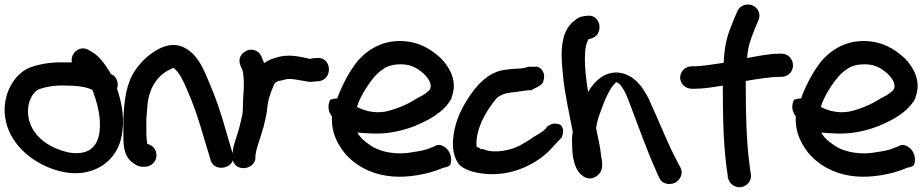

<svg xmlns="http://www.w3.org/2000/svg" viewBox="-22 -739 4020 837"><path d="M9 -329C-18 -245 9 -166 49 -114C80 -73 128 -36 178 -14C221 5 284 25 350 12C439 -5 500 -71 511 -163C522 -233 505 -303 488 -353C497 -374 487 -400 471 -412H469L460 -418C458 -423 455 -429 450 -435C434 -461 409 -496 378 -513L368 -519C330 -545 284 -511 291 -467H262C209 -469 160 -462 118 -448C63 -431 25 -379 9 -329ZM108 -204C85 -274 115 -338 151 -351C179 -361 220 -368 260 -366H261C313 -366 353 -361 381 -347C400 -296 420 -230 412 -165C403 -96 362 -61 279 -74C198 -92 133 -135 108 -204Z M516 -158C516 -121 513 -66 551 -34C563 -24 580 -12 601 -12H609C637 -12 660 -34 660 -62C660 -86 646 -105 620 -112C618 -121 616 -140 616 -158V-219C617 -239 619 -260 621 -282C628 -356 664 -407 712 -433H713C724 -439 733 -443 733 -443C733 -443 734 -443 737 -441C760 -423 779 -383 794 -347C827 -270 841 -227 870 -128L896 -42C904 -11 935 -3 959 -10C982 -16 1000 -36 994 -66L993 -67L967 -155C938 -257 922 -304 888 -384C868 -431 846 -489 797 -522C749 -555 704 -544 665 -523C626 -501 594 -471 569 -435C529 -378 519 -302 516 -221Z M991 -52C991 -32 1006 -6 1039 -6C1066 -6 1086 -23 1091 -44V-47L1092 -64C1096 -98 1114 -137 1125 -181L1126 -182C1131 -207 1140 -234 1143 -267C1145 -285 1148 -304 1152 -315L1160 -339L1170 -364C1176 -380 1183 -385 1208 -389L1223 -393C1235 -396 1253 -395 1268 -392C1330 -381 1330 -382 1330 -382C1339 -382 1348 -383 1362 -385H1370C1433 -396 1422 -495 1358 -486H1349C1341 -485 1338 -484 1326 -482L1324 -483L1308 -487C1299 -489 1291 -491 1283 -492L1261 -495C1229 -499 1200 -494 1183 -488L1159 -481L1158 -480C1150 -476 1140 -471 1129 -464C1126 -473 1123 -482 1118 -492C1092 -552 1002 -514 1026 -454C1030 -443 1032 -442 1034 -437C1040 -418 1041 -391 1041 -362C1041 -349 1040 -337 1039 -330V-328C1039 -314 1037 -301 1037 -285V-270C1037 -262 1036 -250 1035 -242C1029 -217 1023 -186 1015 -161C1007 -134 994 -105 992 -71Z M1417 -304C1403 -273 1412 -248 1425 -232C1423 -183 1434 -145 1456 -107C1507 -19 1616 45 1766 29C1810 24 1845 16 1875 6L1912 -8C1927 -10 1935 -15 1939 -19L1940 -18C1953 -53 1937 -84 1918 -97C1906 -106 1893 -110 1878 -105L1877 -103L1838 -88C1819 -82 1790 -77 1753 -72C1685 -65 1625 -82 1592 -106C1568 -122 1549 -138 1536 -161C1555 -159 1579 -158 1603 -157C1674 -154 1736 -171 1782 -188C1843 -213 1915 -249 1947 -312V-316C1975 -387 1935 -450 1899 -486C1867 -515 1828 -543 1773 -555C1664 -576 1590 -530 1542 -479C1505 -435 1471 -373 1448 -310C1432 -309 1423 -306 1417 -304ZM1534 -273C1550 -323 1586 -378 1619 -414C1648 -441 1670 -455 1708 -458C1765 -463 1797 -443 1826 -417C1847 -396 1862 -372 1853 -351C1846 -339 1824 -324 1799 -312H1798C1764 -289 1721 -269 1673 -256C1623 -242 1571 -253 1534 -273Z M1974 -224C1955 -173 1936 -85 1976 -26C2002 6 2062 18 2111 20C2210 24 2295 -17 2348 -60C2375 -81 2398 -111 2424 -137L2425 -136C2430 -148 2442 -176 2421 -195C2393 -208 2367 -195 2356 -177C2344 -164 2324 -154 2299 -139V-138C2285 -128 2264 -116 2243 -104C2205 -84 2133 -69 2090 -87L2089 -88C2082 -89 2076 -89 2072 -89V-92L2056 -99C2055 -106 2054 -118 2056 -132C2063 -199 2105 -266 2144 -312C2170 -332 2189 -334 2227 -338C2242 -340 2272 -346 2294 -346H2297L2299 -349C2336 -365 2347 -376 2347 -388C2356 -411 2346 -442 2318 -449L2315 -448H2282C2268 -445 2269 -443 2252 -441C2230 -439 2207 -439 2181 -435C2129 -429 2092 -399 2065 -371C2029 -332 1993 -274 1974 -224Z M2434 -394C2438 -346 2462 -229 2475 -164C2472 -149 2471 -130 2472 -112C2472 -70 2477 -27 2497 6C2499 9 2535 61 2580 28C2615 2 2601 -40 2598 -63C2595 -100 2584 -140 2577 -179V-184L2582 -209C2585 -221 2589 -234 2594 -247C2613 -301 2638 -361 2665 -381C2691 -371 2708 -327 2722 -291C2756 -202 2798 -83 2837 3L2852 36C2866 67 2900 67 2920 58C2938 49 2959 24 2945 -7L2930 -36C2891 -107 2852 -208 2815 -288C2804 -316 2790 -338 2777 -357C2754 -387 2724 -419 2668 -423H2666C2614 -423 2584 -393 2564 -370C2556 -361 2549 -350 2542 -338C2533 -388 2516 -515 2540 -561C2543 -566 2543 -568 2544 -569H2549L2552 -570C2615 -586 2598 -681 2535 -670C2527 -669 2503 -668 2486 -652C2408 -597 2426 -476 2434 -394Z M2943 -401C2943 -373 2967 -352 2994 -352H3002C3047 -352 3087 -359 3129 -366V-352C3129 -227 3132 -88 3150 23L3151 37L3152 38C3160 68 3189 82 3213 76C3234 71 3257 49 3251 18C3248 4 3248 -2 3244 -34C3232 -124 3229 -250 3229 -356V-386C3269 -393 3336 -404 3376 -404H3385C3411 -404 3435 -424 3435 -454C3435 -480 3416 -505 3385 -505H3376C3333 -505 3278 -494 3235 -486C3239 -537 3247 -559 3267 -610L3285 -652C3297 -683 3278 -708 3257 -716C3237 -724 3204 -719 3192 -689L3174 -647C3150 -588 3137 -550 3133 -469V-468C3133 -468 3132 -467 3132 -465C3087 -459 3039 -450 3001 -450H2994C2965 -450 2943 -427 2943 -401Z M3439 -304C3425 -273 3434 -248 3447 -232C3445 -183 3456 -145 3478 -107C3529 -19 3638 45 3788 29C3832 24 3867 16 3897 6L3934 -8C3949 -10 3957 -15 3961 -19L3962 -18C3975 -53 3959 -84 3940 -97C3928 -106 3915 -110 3900 -105L3899 -103L3860 -88C3841 -82 3812 -77 3775 -72C3707 -65 3647 -82 3614 -106C3590 -122 3571 -138 3558 -161C3577 -159 3601 -158 3625 -157C3696 -154 3758 -171 3804 -188C3865 -213 3937 -249 3969 -312V-316C3997 -387 3957 -450 3921 -486C3889 -515 3850 -543 3795 -555C3686 -576 3612 -530 3564 -479C3527 -435 3493 -373 3470 -310C3454 -309 3445 -306 3439 -304ZM3556 -273C3572 -323 3608 -378 3641 -414C3670 -441 3692 -455 3730 -458C3787 -463 3819 -443 3848 -417C3869 -396 3884 -372 3875 -351C3868 -339 3846 -324 3821 -312H3820C3786 -289 3743 -269 3695 -256C3645 -242 3593 -253 3556 -273Z"/></svg>

Font: Stray Cat
Style: ExBlk
Weight: 1000
Version: Version 1.0